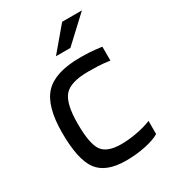

<svg xmlns="http://www.w3.org/2000/svg" viewBox="-171 -777 782 875"><g transform="rotate(-30 219.5 -339.0)"><path d="M411 -98V-29Q386 -13 336.5 -2.5Q287 8 233 8Q128 8 85.5 -49Q43 -106 43 -248Q43 -387 98 -445.5Q153 -504 285 -504Q314 -504 337.5 -502.5Q361 -501 398 -496V-423Q361 -428 337.5 -429Q314 -430 285 -430Q191 -430 158 -391.5Q125 -353 125 -248Q125 -143 151 -105.5Q177 -68 251 -68Q292 -68 336 -76.5Q380 -85 411 -98ZM296 -686H400L269 -564H193Z"/></g></svg>

Font: Blinker
Style: Regular
Weight: 400
Designer: Juergen Huber
Foundry: supertype
Version: Version 1.017;hotconv 1.0.117;makeotfexe 2.5.65602